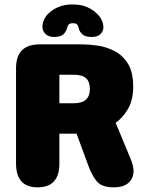

<svg xmlns="http://www.w3.org/2000/svg" viewBox="-20 -814 659 844"><path d="M241 -485.5V-360H301Q339.5 -360 357.2 -375.5Q375 -391 375 -423Q375 -455 358.2 -470.2Q341.5 -485.5 303 -485.5ZM50.5 -95V-514.5Q50.5 -619 155 -619H339Q369 -619 407.5 -613.8Q446 -608.5 482.2 -590.2Q518.5 -572 542 -534.8Q565.5 -497.5 565.5 -433.5Q565.5 -375 543.2 -336.2Q521 -297.5 488.5 -274L554 -116Q560 -102 563.5 -88.5Q567 -75 567 -63Q567 -30.5 545 -10.5Q523 9.5 480 9.5Q429 9.5 407.2 -15Q385.5 -39.5 369 -84L316.5 -226.5H241V-95Q241 9.5 145.5 9.5Q50.5 9.5 50.5 -95ZM383.5 -651.5Q353.5 -651.5 341 -664Q328.5 -676.5 326 -690.5Q324.5 -698.5 319.8 -705.2Q315 -712 300.5 -712Q286 -712 281.2 -705.2Q276.5 -698.5 274.5 -690.5Q271.5 -676 259.2 -663.8Q247 -651.5 217 -651.5Q194 -651.5 180.2 -664.5Q166.5 -677.5 166.5 -697Q166.5 -712 174.8 -729.8Q183 -747.5 203 -763.5Q220 -777 243.8 -785.8Q267.5 -794.5 299.5 -794.5Q336 -794.5 362 -783.2Q388 -772 405 -755Q421 -740 427.8 -724.2Q434.5 -708.5 434.5 -695Q434.5 -676 421.2 -663.8Q408 -651.5 383.5 -651.5Z"/></svg>

Font: Sono Monospace ExtraBold
Style: Regular
Weight: 800
Version: Version 2.112